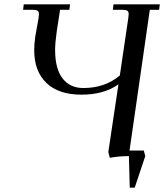

<svg xmlns="http://www.w3.org/2000/svg" viewBox="-20 -722 759 888"><path d="M86.9 -676.8 89.8 -702.1H304.2L300.8 -676.8H257.8L242.2 -575.2Q234.9 -522.9 234.9 -491.2Q234.9 -403.8 269.3 -359.4Q303.7 -314.9 365.2 -314.9Q465.8 -314.9 534.2 -373L573.2 -637.2Q575.2 -650.9 575.2 -655.8Q575.2 -668.5 568.4 -672.6Q561.5 -676.8 543 -676.8H502L504.9 -702.1H719.2L715.8 -676.8H672.9L579.1 -25.9H645L651.9 0L603 146H580.1L576.2 0Q530.8 0 487.8 7.8L481 -19L527.8 -332Q460.9 -284.2 356.9 -284.2Q251 -284.2 194.6 -338.4Q138.2 -392.6 138.2 -490.2Q138.2 -516.6 143.1 -553.2L158.2 -637.2Q160.2 -650.9 160.2 -655.8Q160.2 -668.5 153.3 -672.6Q146.5 -676.8 127.9 -676.8Z"/></svg>

Font: Dihjauti
Style: Bold Italic
Weight: 700
Italic angle: -9°
Designer: T. Christopher White
Version: Version 3.0.0